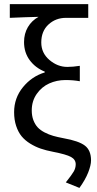

<svg xmlns="http://www.w3.org/2000/svg" viewBox="-20 -732 471 936"><path d="M367.2 184.1 300.8 157.2Q329.6 121.1 339.4 104.2Q349.1 87.4 349.1 68.8Q349.1 45.9 326.2 33.2Q303.2 20.5 237.8 7.8Q204.6 1.5 178.2 -7.6Q151.9 -16.6 127 -32Q102.1 -47.4 85.4 -67.6Q68.8 -87.9 58.8 -117.9Q48.8 -147.9 48.8 -185.1Q48.8 -254.4 92 -307.1Q135.3 -359.9 198.2 -378.9V-382.8Q152.3 -401.4 124.8 -438.7Q97.2 -476.1 97.2 -526.9Q97.2 -567.9 116 -599.9Q134.8 -631.8 168 -649.9Q102.5 -648.4 27.8 -645V-711.9H410.2V-645H301.8Q251.5 -645 216.3 -612.5Q181.2 -580.1 181.2 -524.9Q181.2 -473.6 220.9 -439.7Q260.7 -405.8 308.1 -405.8Q335 -405.8 369.1 -411.1V-335.9Q337.9 -341.8 298.8 -341.8Q256.8 -341.8 220 -325.2Q183.1 -308.6 158.9 -273.9Q134.8 -239.3 134.8 -193.8Q134.8 -167 142.8 -146Q150.9 -125 163.8 -111.1Q176.8 -97.2 197.5 -86.4Q218.3 -75.7 239.7 -69.6Q261.2 -63.5 290 -58.1Q364.3 -44.9 394 -22Q423.8 1 423.8 49.8Q423.8 73.7 409.7 109.4Q395.5 145 367.2 184.1Z"/></svg>

Font: Source Sans Pro
Style: Regular
Weight: 400
Designer: Paul D. Hunt
Foundry: Adobe Systems Incorporated
Version: Version 3.006;hotconv 1.0.111;makeotfexe 2.5.65597